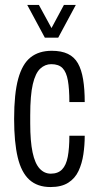

<svg xmlns="http://www.w3.org/2000/svg" viewBox="-20 -743 398 775"><path d="M184 12Q131 12 98.5 -17.5Q66 -47 51.5 -108Q37 -169 37 -263Q37 -365 53.5 -425Q70 -485 103.5 -511.5Q137 -538 189 -538Q228 -538 254 -525.5Q280 -513 294.5 -487.5Q309 -462 315.5 -422.5Q322 -383 322 -331H260Q260 -384 254 -418Q248 -452 232.5 -468Q217 -484 187 -484Q162 -484 142.5 -466Q123 -448 112.5 -403.5Q102 -359 102 -277V-245Q102 -173 111.5 -128Q121 -83 140 -62.5Q159 -42 185 -42Q214 -42 230.5 -59Q247 -76 253.5 -110Q260 -144 260 -195H322Q322 -157 316.5 -120Q311 -83 297 -53Q283 -23 255.5 -5.5Q228 12 184 12ZM90 -723H137L203 -602H173L238 -723H286L215 -591H161Z"/></svg>

Font: Archivo ExtraCondensed Light
Style: Regular
Weight: 300
Width: 2
Designer: Hector Gatti
Foundry: Omnibus-Type
Version: Version 2.001